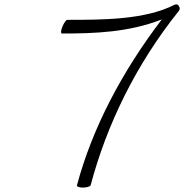

<svg xmlns="http://www.w3.org/2000/svg" viewBox="-20 -841 835 871"><path d="M261 -689C409 -689 564 -694 714 -753C535 -518 399 -262 329 0C327 5 339 10 356 10C373 10 389 5 391 0C464 -275 596 -547 790 -790C797 -797 797 -807 791 -813C791 -819 781 -824 771 -819C637 -751 446 -751 285 -751C280 -751 270 -737 263 -720C256 -703 255 -689 261 -689Z"/></svg>

Font: Nupuram ExtraLight Oblique
Style: Regular
Weight: 200
Designer: Santhosh Thottingal (santhosh.thottingal@gmail.com)
Foundry: SMC
Version: Version 1.000